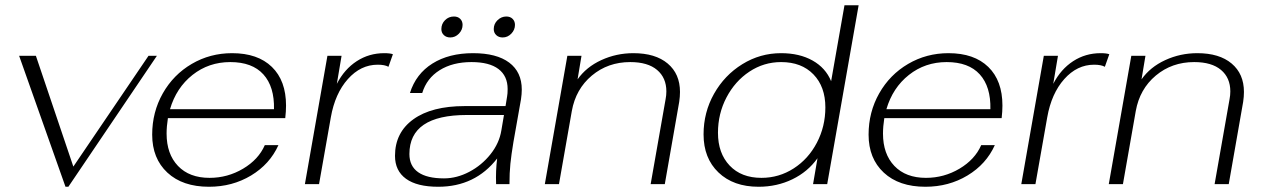

<svg xmlns="http://www.w3.org/2000/svg" viewBox="-20 -703 4814 733"><path d="M53 -490H117L260 -67L547 -490H579L241 10H230Z M1072 -300Q1072 -278 1069 -252H621Q616 -220 616 -193Q616 -115 659.5 -69.5Q703 -24 780 -24Q849 -24 908 -59Q967 -94 991 -149H1043Q1010 -76 938.5 -33Q867 10 778 10Q677 10 619 -44Q561 -98 561 -189Q561 -275 601.5 -346.5Q642 -418 712 -459Q782 -500 866 -500Q964 -500 1018 -447.5Q1072 -395 1072 -300ZM1026 -286Q1028 -372 985.5 -419Q943 -466 859 -466Q777 -466 715 -417Q653 -368 629 -286Z M1230 -490H1284L1266 -383Q1295 -439 1342 -469.5Q1389 -500 1447 -500Q1469 -500 1480 -496L1463 -448Q1449 -456 1422 -456Q1357 -456 1308 -401Q1259 -346 1243 -255L1198 0H1144Z M1488 -108Q1488 -197 1558 -247.5Q1628 -298 1754 -298H1910L1916 -335Q1918 -345 1918 -363Q1918 -413 1883 -439.5Q1848 -466 1780 -466Q1708 -466 1658.5 -435Q1609 -404 1592 -348H1545Q1568 -421 1631 -460.5Q1694 -500 1786 -500Q1876 -500 1924 -464Q1972 -428 1972 -361Q1972 -344 1969 -324L1940 -160Q1932 -112 1928.5 -77.5Q1925 -43 1925 0H1874Q1872 -51 1878 -98Q1794 10 1653 10Q1572 10 1530 -20.5Q1488 -51 1488 -108ZM1894 -205 1904 -264H1762Q1543 -264 1543 -115Q1543 -69 1576.5 -45.5Q1610 -22 1675 -22Q1724 -22 1771.5 -47Q1819 -72 1852.5 -114Q1886 -156 1894 -205ZM1665 -592Q1665 -612 1679 -626Q1693 -640 1713 -640Q1728 -640 1737 -631Q1746 -622 1746 -608Q1746 -589 1732 -574.5Q1718 -560 1699 -560Q1684 -560 1674.5 -569Q1665 -578 1665 -592ZM1865 -592Q1865 -612 1879.5 -626Q1894 -640 1913 -640Q1928 -640 1937 -631Q1946 -622 1946 -608Q1946 -589 1932 -574.5Q1918 -560 1899 -560Q1884 -560 1874.5 -569Q1865 -578 1865 -592Z M2146 -490H2200L2185 -400Q2218 -447 2275.5 -473.5Q2333 -500 2398 -500Q2482 -500 2529 -460.5Q2576 -421 2576 -352Q2576 -334 2573 -314L2518 0H2464L2521 -324Q2524 -339 2524 -354Q2524 -406 2488.5 -436Q2453 -466 2386 -466Q2301 -466 2239.5 -414.5Q2178 -363 2163 -279L2114 0H2060Z M2666 -190Q2666 -274 2706 -345Q2746 -416 2814 -458Q2882 -500 2962 -500Q3032 -500 3082 -472Q3132 -444 3153 -393L3204 -683H3258L3138 0H3084L3101 -99Q3064 -47 3005 -18.5Q2946 10 2876 10Q2780 10 2723 -44.5Q2666 -99 2666 -190ZM3131 -293Q3131 -372 3085.5 -419Q3040 -466 2962 -466Q2896 -466 2841 -429.5Q2786 -393 2753.5 -331Q2721 -269 2721 -196Q2721 -118 2765.5 -71Q2810 -24 2887 -24Q2954 -24 3010 -60Q3066 -96 3098.5 -158Q3131 -220 3131 -293Z M3807 -300Q3807 -278 3804 -252H3356Q3351 -220 3351 -193Q3351 -115 3394.5 -69.5Q3438 -24 3515 -24Q3584 -24 3643 -59Q3702 -94 3726 -149H3778Q3745 -76 3673.5 -33Q3602 10 3513 10Q3412 10 3354 -44Q3296 -98 3296 -189Q3296 -275 3336.5 -346.5Q3377 -418 3447 -459Q3517 -500 3601 -500Q3699 -500 3753 -447.5Q3807 -395 3807 -300ZM3761 -286Q3763 -372 3720.5 -419Q3678 -466 3594 -466Q3512 -466 3450 -417Q3388 -368 3364 -286Z M3965 -490H4019L4001 -383Q4030 -439 4077 -469.5Q4124 -500 4182 -500Q4204 -500 4215 -496L4198 -448Q4184 -456 4157 -456Q4092 -456 4043 -401Q3994 -346 3978 -255L3933 0H3879Z M4299 -490H4353L4338 -400Q4371 -447 4428.5 -473.5Q4486 -500 4551 -500Q4635 -500 4682 -460.5Q4729 -421 4729 -352Q4729 -334 4726 -314L4671 0H4617L4674 -324Q4677 -339 4677 -354Q4677 -406 4641.5 -436Q4606 -466 4539 -466Q4454 -466 4392.5 -414.5Q4331 -363 4316 -279L4267 0H4213Z"/></svg>

Font: Fahkwang ExtraLight
Style: Italic
Weight: 275
Italic angle: -10°
Designer: Suppakit Chalermlarp | Katatrad Co.,Ltd.
Foundry: Cadson Demak Co.,Ltd.
Version: Version 1.000; ttfautohint (v1.6)